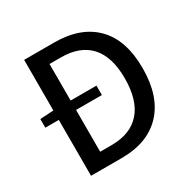

<svg xmlns="http://www.w3.org/2000/svg" viewBox="-148 -798 934 940"><g transform="rotate(-30 318.5 -327.5)"><path d="M105.5 0V-315.9H29.3V-364.7L105.5 -369.1V-655.3H274.4Q424.8 -655.3 506.3 -572.3Q587.9 -489.3 587.9 -330.6Q587.9 -171.4 507.1 -85.7Q426.3 0 278.8 0ZM203.1 -79.6H267.6Q375 -79.6 431.2 -143.6Q487.3 -207.5 487.3 -330.6Q487.3 -452.6 431.2 -514.2Q375 -575.7 267.6 -575.7H203.1V-369.1H349.1V-315.9H203.1Z"/></g></svg>

Font: Varta Light SemiBold
Style: Regular
Weight: 600
Version: Version 1.004